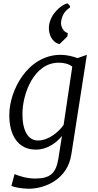

<svg xmlns="http://www.w3.org/2000/svg" viewBox="-20 -902 599 1170"><path d="M342.8 -633.3 390.6 -679.7 393.1 -700.7C367.2 -706.5 349.1 -740.2 352.1 -768.1C356.9 -811 378.4 -838.4 405.8 -855.5L407.2 -865.2L391.1 -881.8C352.5 -873 286.1 -816.4 278.3 -742.7C273.4 -692.9 298.8 -642.6 342.8 -633.3ZM68.8 158.7 49.3 231C68.8 239.3 113.3 248 156.2 248C252.4 248 392.6 191.9 415 37.6L509.3 -567.9L452.6 -547.9C425.3 -558.1 386.7 -567.9 349.6 -567.9C149.9 -567.9 36.6 -352.1 36.6 -201.2C36.6 -79.1 88.4 9.8 198.7 9.8C267.1 9.8 323.7 -31.7 357.4 -73.2L335.9 64C321.3 156.7 282.7 186 193.8 186C144.5 186 96.2 170.9 68.8 158.7ZM210.9 -45.9C150.9 -45.9 116.7 -106 116.7 -206.5C116.7 -332.5 187.5 -520 337.9 -520C367.2 -520 397.9 -513.7 420.4 -496.1L367.7 -141.1C339.4 -100.1 278.3 -45.9 210.9 -45.9Z"/></svg>

Font: Merriweather
Style: Light Italic
Weight: 300
Italic angle: -7.5°
Designer: Eben Sorkin
Foundry: Eben Sorkin
Version: Version 1.001